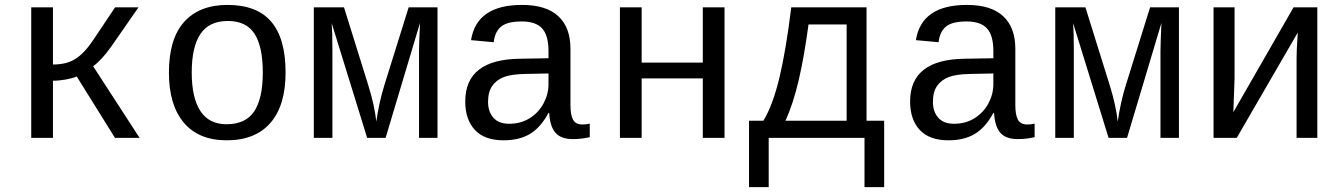

<svg xmlns="http://www.w3.org/2000/svg" viewBox="-20 -558 5441 777"><path d="M106.4 -528.3H194.3V-296.9Q249.5 -296.9 285.6 -319.8Q321.8 -342.8 357.9 -397L445.8 -528.3H540.5L430.2 -369.6Q392.1 -315.4 356.9 -290L544.9 0H445.3L290.5 -248.5Q273.9 -241.2 247.1 -236.3Q220.2 -231.4 194.3 -231.4V0H106.4Z M1135.7 -264.6Q1135.7 -131.3 1074.5 -60.8Q1013.2 9.8 897.5 9.8Q784.2 9.8 723.9 -61.5Q663.6 -132.8 663.6 -264.6Q663.6 -400.9 725.3 -469.5Q787.1 -538.1 900.4 -538.1Q1019.5 -538.1 1077.6 -470.2Q1135.7 -402.3 1135.7 -264.6ZM1043.5 -264.6Q1043.5 -369.6 1010 -421.4Q976.6 -473.1 901.9 -473.1Q826.2 -473.1 791 -420.4Q755.9 -367.7 755.9 -264.6Q755.9 -162.1 791 -108.6Q826.2 -55.2 896.5 -55.2Q974.1 -55.2 1008.8 -107.4Q1043.5 -159.7 1043.5 -264.6Z M1675.8 0V-353.5Q1675.8 -379.4 1679.7 -465.3L1540.5 0H1465.8L1322.3 -464.4Q1325.2 -427.7 1325.2 -353.5V0H1250V-528.3H1372.1L1469.7 -215.3Q1495.6 -132.8 1502.9 -65.9Q1513.7 -143.6 1536.1 -215.3L1633.8 -528.3H1750.5V0Z M2337.9 -54.2Q2350.6 -54.2 2366.7 -57.6V-2.9Q2333.5 4.9 2298.8 4.9Q2250 4.9 2227.8 -20.8Q2205.6 -46.4 2202.6 -101.1H2199.7Q2168 -42 2124.8 -16.1Q2081.5 9.8 2018.1 9.8Q1940.9 9.8 1901.9 -32.2Q1862.8 -74.2 1862.8 -147.5Q1862.8 -317.9 2084.5 -320.3L2199.7 -322.3V-351.1Q2199.7 -415 2173.8 -443.1Q2147.9 -471.2 2091.3 -471.2Q2033.7 -471.2 2008.3 -450.7Q1982.9 -430.2 1978 -387.2L1886.2 -395.5Q1908.7 -538.1 2092.8 -538.1Q2190.4 -538.1 2239.5 -492.4Q2288.6 -446.8 2288.6 -360.4V-132.8Q2288.6 -93.8 2298.8 -74Q2309.1 -54.2 2337.9 -54.2ZM2040.5 -57.1Q2087.4 -57.1 2123.5 -79.6Q2159.7 -102.1 2179.7 -139.6Q2199.7 -177.2 2199.7 -217.3V-260.7L2106.9 -258.8Q2049.3 -257.8 2019 -246.1Q1988.8 -234.4 1971.9 -210.2Q1955.1 -186 1955.1 -146Q1955.1 -106 1976.8 -81.5Q1998.5 -57.1 2040.5 -57.1Z M2576.7 -528.3V-304.7H2824.2V-528.3H2912.1V0H2824.2V-240.7H2576.7V0H2488.8V-528.3Z M3406.2 -459H3252Q3234.4 -328.6 3212.2 -233.2Q3189.9 -137.7 3158.7 -69.3H3406.2ZM3558.1 199.2H3478.5V0H3090.8V199.2H3011.2V-69.3H3069.3Q3107.4 -131.8 3134.3 -244.1Q3161.1 -356.4 3182.1 -528.3H3486.8V-69.3H3558.1Z M4138.2 -54.2Q4150.9 -54.2 4167 -57.6V-2.9Q4133.8 4.9 4099.1 4.9Q4050.3 4.9 4028.1 -20.8Q4005.9 -46.4 4002.9 -101.1H4000Q3968.3 -42 3925 -16.1Q3881.8 9.8 3818.4 9.8Q3741.2 9.8 3702.1 -32.2Q3663.1 -74.2 3663.1 -147.5Q3663.1 -317.9 3884.8 -320.3L4000 -322.3V-351.1Q4000 -415 3974.1 -443.1Q3948.2 -471.2 3891.6 -471.2Q3834 -471.2 3808.6 -450.7Q3783.2 -430.2 3778.3 -387.2L3686.5 -395.5Q3709 -538.1 3893.1 -538.1Q3990.7 -538.1 4039.8 -492.4Q4088.9 -446.8 4088.9 -360.4V-132.8Q4088.9 -93.8 4099.1 -74Q4109.4 -54.2 4138.2 -54.2ZM3840.8 -57.1Q3887.7 -57.1 3923.8 -79.6Q3960 -102.1 3980 -139.6Q4000 -177.2 4000 -217.3V-260.7L3907.2 -258.8Q3849.6 -257.8 3819.3 -246.1Q3789.1 -234.4 3772.2 -210.2Q3755.4 -186 3755.4 -146Q3755.4 -106 3777.1 -81.5Q3798.8 -57.1 3840.8 -57.1Z M4676.3 0V-353.5Q4676.3 -379.4 4680.2 -465.3L4541 0H4466.3L4322.8 -464.4Q4325.7 -427.7 4325.7 -353.5V0H4250.5V-528.3H4372.6L4470.2 -215.3Q4496.1 -132.8 4503.4 -65.9Q4514.2 -143.6 4536.6 -215.3L4634.3 -528.3H4751V0Z M4976.1 -528.3V-239.3L4971.2 -104L5214.8 -528.3H5311V0H5227.1V-322.3Q5227.1 -354 5230.5 -402.8L5231.9 -426.3L4984.9 0H4891.1V-528.3Z"/></svg>

Font: Cousine
Style: Regular
Weight: 400
Monospace: yes
Designer: Steve Matteson
Foundry: Ascender Corporation
Version: Version 1.20